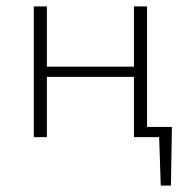

<svg xmlns="http://www.w3.org/2000/svg" viewBox="-20 -430 587 602"><path d="M516 152H484L479 0H400V-189H127V0H86V-410H127V-221H400V-410H441V-32H519Z"/></svg>

Font: Ysabeau Light
Style: Regular
Weight: 300
Designer: Christian Thalmann (Catharsis Fonts)
Version: Version 0.003